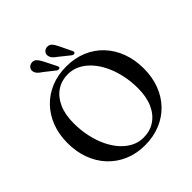

<svg xmlns="http://www.w3.org/2000/svg" viewBox="-236 -1072 1264 1264"><g transform="rotate(-45 396.5 -439.5)"><path d="M394.5 -716.5Q474 -716.5 539 -689.2Q604 -662 650.5 -612.2Q697 -562.5 722.2 -494.8Q747.5 -427 747.5 -345.5Q747.5 -266 722.5 -199.5Q697.5 -133 651 -84.2Q604.5 -35.5 539.5 -8.8Q474.5 18 396 18Q317.5 18 253 -9.5Q188.5 -37 141.8 -86.8Q95 -136.5 69.8 -204.2Q44.5 -272 44.5 -353.5Q44.5 -433 69.5 -499.2Q94.5 -565.5 141 -614.2Q187.5 -663 252 -689.8Q316.5 -716.5 394.5 -716.5ZM628.5 -280.5Q628.5 -346.5 615.2 -405.8Q602 -465 578.2 -513.8Q554.5 -562.5 522 -598.2Q489.5 -634 450.5 -653.5Q411.5 -673 368 -673Q307.5 -673 262 -642.5Q216.5 -612 191 -555Q165.5 -498 165.5 -418Q165.5 -352 178.5 -292.5Q191.5 -233 215 -184Q238.5 -135 270.8 -99.2Q303 -63.5 342 -44Q381 -24.5 424 -24.5Q485.5 -24.5 531.2 -55.2Q577 -86 602.8 -143.2Q628.5 -200.5 628.5 -280.5ZM313 -844.5 355.5 -760Q358.5 -754.5 359.5 -749.5Q360.5 -744.5 356 -740.5Q352 -737 346 -737.5Q340 -738 334 -741L260.5 -799Q242 -810.5 230.8 -822.5Q219.5 -834.5 216.5 -851Q214 -867.5 224.2 -879.8Q234.5 -892 251.5 -894.5Q272.5 -897.5 286.5 -883.5Q300.5 -869.5 313 -844.5ZM455.5 -844.5 496.5 -759.5Q499.5 -754 500 -749Q500.5 -744 496 -740Q492 -737 486 -737.5Q480 -738 474.5 -741.5L401 -800.5Q383 -812.5 372.2 -825Q361.5 -837.5 359 -854Q357.5 -870.5 367.8 -882.5Q378 -894.5 395.5 -896.5Q417 -898.5 430.5 -884Q444 -869.5 455.5 -844.5Z"/></g></svg>

Font: Fraunces 17pt
Style: Regular
Weight: 400
Version: Version 1.000;[b76b70a41]